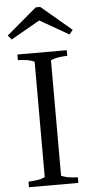

<svg xmlns="http://www.w3.org/2000/svg" viewBox="-62 -984 488 1019"><g transform="rotate(-5 181.5 -474.0)"><path d="M50 0V-30Q64 -30 90 -33Q116 -36 138 -46V-661Q116 -671 90 -674Q64 -677 50 -677V-707H313V-677Q299 -677 273.5 -674Q248 -671 225 -661V-46Q248 -36 273.5 -33Q299 -30 313 -30V0ZM27 -789 8 -812 169 -948H193L354 -812L335 -789L181 -877Z"/></g></svg>

Font: Joan
Style: Regular
Weight: 400
Designer: Paolo Biagini
Version: Version 1.001; ttfautohint (v1.8.4.7-5d5b);gftools[0.9.30]